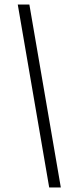

<svg xmlns="http://www.w3.org/2000/svg" viewBox="-20 -713 345 843"><path d="M196 110 58 -693H109L247 110Z"/></svg>

Font: Ancizar Sans Thin
Style: Italic
Weight: 100
Italic angle: -4°
Designer: Cesar Puertas, Viviana Monsalve, Julian Moncada, Julian Prieto, Jose Castro, Mariel Hernandez, Felipe Aragon, Sara Alarc
Version: Version 8.100